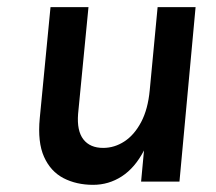

<svg xmlns="http://www.w3.org/2000/svg" viewBox="-20 -507 604 536"><path d="M239.9 9Q193.5 9 157.4 -9.6Q121.3 -28.3 103 -69.1Q84.6 -110 91 -177L121 -487H227L198 -189Q194.3 -141.7 212.8 -117.9Q231.3 -94.1 268 -94.1Q299.6 -94.1 327.3 -112.2Q355 -130.3 374 -166.1Q393 -202 398 -255.1L420 -487H526L481 0H373.9L382 -87Q356.7 -38.4 320.1 -14.7Q283.6 9 239.9 9Z"/></svg>

Font: Karla
Style: Italic
Weight: 400
Italic angle: -8°
Designer: Jonathan Pinhorn
Version: Version 2.004;gftools[0.9.33]